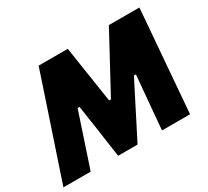

<svg xmlns="http://www.w3.org/2000/svg" viewBox="-152 -937 1259 1162"><g transform="rotate(-30 477.5 -356.5)"><path d="M-12 0Q6 -54 24.8 -110.2Q43.5 -166.5 65.5 -231.5L146 -472Q168 -537 187.2 -595Q206.5 -653 226.5 -713H430Q439 -656.5 446.2 -608Q453.5 -559.5 461 -510.5L490.5 -317.5H503.5L607.5 -510Q634.5 -559.5 660.2 -607.2Q686 -655 717 -713H930.5Q926 -654.5 921.2 -596Q916.5 -537.5 911 -472L891.5 -230.5Q886.5 -165.5 882 -110.8Q877.5 -56 873 0H677Q682.5 -64 687.5 -121.5Q692.5 -179 697 -229L710 -373H696L617.5 -219Q588.5 -161.5 560.2 -106Q532 -50.5 506 0H370.5Q363.5 -50 355 -106.5Q346.5 -163 339 -218L316 -373H302.5L254.5 -228.5Q237.5 -177.5 218.5 -120.5Q199.5 -63.5 178.5 0Z"/></g></svg>

Font: Commissioner ExtraBold
Style: Italic
Weight: 800
Italic angle: -12°
Designer: Kostas Bartsokas
Foundry: Kostas Bartsokas
Version: Version 1.000; ttfautohint (v1.8.3)